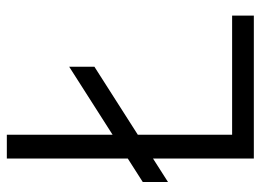

<svg xmlns="http://www.w3.org/2000/svg" viewBox="-118 -626 745 548"><g transform="rotate(-90 254.0 -352.5)"><path d="M75 0V-705H143V-42L126 -62H483V0ZM8 -245V-317L337 -527V-455Z"/></g></svg>

Font: TikTok Sans Light
Style: Regular
Weight: 300
Version: Version 4.000